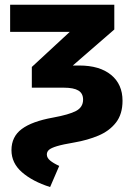

<svg xmlns="http://www.w3.org/2000/svg" viewBox="-20 -551 549 794"><path d="M224.9 135.1 187.2 222.5Q114.9 199.5 71.2 161.5Q27.4 123.6 27.4 70Q27.4 14.4 69.7 -17.3Q112.1 -49.1 199 -64.7Q265.4 -76.8 294.5 -92.2Q323.6 -107.7 323.6 -139.1Q323.6 -164.8 304.2 -176.6Q284.8 -188.4 243.9 -188.4H111.6V-274.1L268.5 -419.2H21.9V-531.4H452.7V-429L281.1 -280.1H307.5Q392.2 -280.1 439.5 -241.2Q486.7 -202.4 486.7 -134.4Q486.7 -79 459.6 -44.2Q432.5 -9.4 387.5 9.6Q342.5 28.6 287.6 38.1Q240.5 46 215.8 53.4Q191.2 60.8 182.4 68.8Q173.7 76.7 173.7 88Q173.7 101.4 187.1 112.7Q200.5 123.9 224.9 135.1Z"/></svg>

Font: Fira Sans Variable
Style: Regular
Weight: 400
Designer: Carrois Corporate & Edenspiekermann AG
Foundry: Carrois Corporate GbR & Edenspiekermann AG
Version: Version 4.202